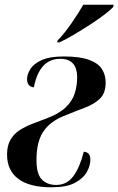

<svg xmlns="http://www.w3.org/2000/svg" viewBox="-20 -786 503 816"><path d="M199 10Q105 10 57.5 -26Q10 -62 10 -129Q10 -168 25 -193Q40 -218 64.5 -233.5Q89 -249 118 -260Q147 -271 176 -282Q230 -302 258.5 -329Q287 -356 297.5 -389Q308 -422 308 -459Q308 -495 290.5 -515.5Q273 -536 236 -536Q190 -536 162.5 -504.5Q135 -473 124 -415Q109 -416 102 -425.5Q95 -435 95 -450Q95 -470 109 -492.5Q123 -515 157 -530.5Q191 -546 251 -546Q320 -546 359 -531.5Q398 -517 413.5 -492Q429 -467 429 -435Q429 -390 404.5 -366.5Q380 -343 340 -328Q300 -313 251 -293Q192 -269 163.5 -226Q135 -183 135 -105Q135 -47 157.5 -23.5Q180 0 219 0Q264 0 291.5 -37Q319 -74 336 -141Q348 -141 356 -133Q364 -125 364 -107Q364 -82 349 -55Q334 -28 298.5 -9Q263 10 199 10ZM225 -614Q253 -643 283 -686Q313 -729 334 -766H463L461 -756Q450 -744 424 -724Q398 -704 364 -682Q330 -660 295.5 -639.5Q261 -619 233 -606H223Z"/></svg>

Font: Noto Serif Display ExtraCondensed
Style: Bold Italic
Weight: 700
Width: 2
Italic angle: -12°
Designer: Monotype Design Team
Foundry: Monotype Imaging Inc.
Version: Version 2.009